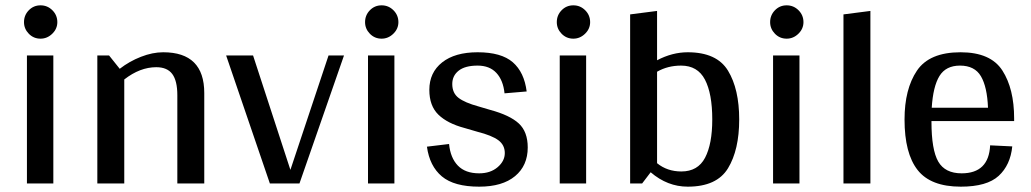

<svg xmlns="http://www.w3.org/2000/svg" viewBox="-20 -688 3868 720"><path d="M70 -605Q70 -631 88 -649.5Q106 -668 132 -668Q158 -668 176.5 -649.5Q195 -631 195 -605Q195 -580 176 -561.5Q157 -543 132 -543Q106 -543 88 -561.5Q70 -580 70 -605ZM180 0H81V-480H180Z M746 -339V0H645V-331Q645 -385 626 -410.5Q607 -436 566 -436Q505 -436 446 -390V0H345V-480H389L429 -430Q465 -458 508.5 -475Q552 -492 592 -492Q746 -492 746 -339Z M1270 -480 1103 0H992L828 -480H929L1069 -51L1212 -480Z M1349 -605Q1349 -631 1367 -649.5Q1385 -668 1411 -668Q1437 -668 1455.5 -649.5Q1474 -631 1474 -605Q1474 -580 1455 -561.5Q1436 -543 1411 -543Q1385 -543 1367 -561.5Q1349 -580 1349 -605ZM1459 0H1360V-480H1459Z M1959 -135Q1959 -67 1911.5 -27.5Q1864 12 1777 12Q1683 12 1637 -26.5Q1591 -65 1581 -138L1664 -148Q1669 -96 1697 -67Q1725 -38 1777 -38Q1819 -38 1846 -61Q1873 -84 1873 -114Q1873 -144 1849 -162Q1825 -180 1770 -194L1722 -208Q1658 -225 1624 -258Q1590 -291 1590 -351Q1590 -416 1638 -454Q1686 -492 1771 -492Q1860 -492 1903 -454.5Q1946 -417 1955 -345L1872 -338Q1867 -387 1841.5 -414.5Q1816 -442 1771 -442Q1724 -442 1700 -423Q1676 -404 1676 -373Q1676 -339 1699.5 -321Q1723 -303 1774 -289L1818 -276Q1892 -256 1925.5 -225Q1959 -194 1959 -135Z M2068 -605Q2068 -631 2086 -649.5Q2104 -668 2130 -668Q2156 -668 2174.5 -649.5Q2193 -631 2193 -605Q2193 -580 2174 -561.5Q2155 -543 2130 -543Q2104 -543 2086 -561.5Q2068 -580 2068 -605ZM2178 0H2079V-480H2178Z M2752 -240Q2752 -126 2710 -57Q2668 12 2559 12Q2483 12 2420 -42L2388 0H2343V-634L2444 -647V-462Q2501 -492 2559 -492Q2668 -492 2710 -423Q2752 -354 2752 -240ZM2651 -240Q2651 -337 2623.5 -389.5Q2596 -442 2534 -442Q2484 -442 2444 -419V-76Q2482 -45 2535 -45Q2597 -45 2624 -96.5Q2651 -148 2651 -240Z M2868 -605Q2868 -631 2886 -649.5Q2904 -668 2930 -668Q2956 -668 2974.5 -649.5Q2993 -631 2993 -605Q2993 -580 2974 -561.5Q2955 -543 2930 -543Q2904 -543 2886 -561.5Q2868 -580 2868 -605ZM2978 0H2879V-480H2978Z M3244 0H3143V-634L3244 -647Z M3473 -234V-232Q3473 -126 3498.5 -82Q3524 -38 3586 -38Q3688 -38 3693 -143L3776 -139Q3769 -69 3725 -28.5Q3681 12 3583 12Q3470 12 3421 -50.5Q3372 -113 3372 -240Q3372 -354 3418.5 -423Q3465 -492 3582 -492Q3695 -492 3739 -423.5Q3783 -355 3783 -244V-234ZM3474 -284H3685Q3682 -362 3658.5 -402Q3635 -442 3580 -442Q3527 -442 3503 -403Q3479 -364 3474 -284Z"/></svg>

Font: Arya
Style: Regular
Weight: 400
Designer: Eduardo Rodriguez Tunni, Modular Infotech
Foundry: Eduardo Rodriguez Tunni, Modular Infotech
Version: Version 1.002